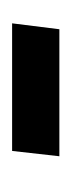

<svg xmlns="http://www.w3.org/2000/svg" viewBox="82 -202 120 325"><g transform="rotate(-90 142.5 -40.0)"><path d="M40 0H255L265 -80H49Z"/></g></svg>

Font: Noto Sans Arabic SemCond Med
Style: Regular
Weight: 500
Width: 4
Designer: Monotype Design Team, Nadine Chahine, Nizar Qandah and Khaled Hosny
Foundry: Monotype Imaging Inc.
Version: Version 2.012